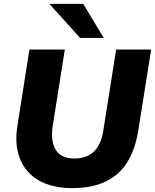

<svg xmlns="http://www.w3.org/2000/svg" viewBox="-20 -961 801 992"><path d="M350 11Q281 11 224 -9Q167 -29 128 -70Q89 -111 73 -173Q57 -235 71 -318L132 -705H315L252 -308Q241 -230 268.5 -186Q296 -142 364 -142Q426 -142 463.5 -176.5Q501 -211 513 -281L580 -705H761L695 -290Q680 -193 639.5 -126Q599 -59 528 -24Q457 11 350 11ZM394 -765 235 -941H410L516 -765Z"/></svg>

Font: Nunito Sans 12pt ExtraLight 12pt Black
Style: Italic
Weight: 900
Italic angle: -9°
Version: Version 3.101;gftools[0.9.27]